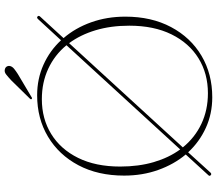

<svg xmlns="http://www.w3.org/2000/svg" viewBox="-72 -814 901 796"><g transform="rotate(-90 378.0 -416.5)"><path d="M49 7Q44 2 49.5 -3L135 -96.5Q94 -145.5 70.8 -210.8Q47.5 -276 47.5 -352Q47.5 -460.5 90.5 -541.5Q133.5 -622.5 208.8 -667.5Q284 -712.5 380.5 -712.5Q449 -712.5 507.2 -686.2Q565.5 -660 608.5 -613.5L696.5 -709Q702.5 -715.5 707.5 -710.5Q712 -706 707 -700.5L617.5 -603Q659.5 -554.5 683 -488.8Q706.5 -423 706.5 -347Q706.5 -238.5 663.2 -157.2Q620 -76 544.5 -31.2Q469 13.5 372 13.5Q304 13.5 245.8 -13Q187.5 -39.5 144 -86.5L60 6Q54 12 49 7ZM85 -368.5Q85 -291.5 103.5 -228.8Q122 -166 156 -119.5L588 -591Q547.5 -640 490.5 -666.5Q433.5 -693 364.5 -693Q283 -693 220 -654.2Q157 -615.5 121 -542.8Q85 -470 85 -368.5ZM669 -330.5Q669 -407.5 650 -470.5Q631 -533.5 596.5 -580L164.5 -108.5Q205 -58.5 262.2 -31.5Q319.5 -4.5 389 -4.5Q470.5 -4.5 533.8 -43.5Q597 -82.5 633 -155.5Q669 -228.5 669 -330.5ZM442 -819.5Q457 -833.5 467 -841.2Q477 -849 487.5 -846.5Q496.5 -844.5 500 -837.8Q503.5 -831 501.5 -824Q499 -815 490 -807.8Q481 -800.5 468.5 -792.5L372.5 -735.5Q368 -732 365 -735.5Q362 -738 367 -743Z"/></g></svg>

Font: Fraunces 72pt Thin
Style: Regular
Weight: 100
Version: Version 1.000;[b76b70a41]